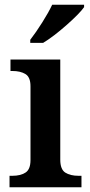

<svg xmlns="http://www.w3.org/2000/svg" viewBox="-20 -786 377 806"><path d="M20 -48H32Q66 -48 87 -61.5Q108 -75 108 -114V-424Q108 -462 87 -475Q66 -488 32 -488H24V-536H233V-116Q233 -75 254 -61.5Q275 -48 310 -48H322V0H20ZM107 -619Q131 -650 157.5 -692Q184 -734 199 -766H333V-756Q314 -729 259 -680.5Q204 -632 161 -606H107Z"/></svg>

Font: Noto Serif SemiBold
Style: Regular
Weight: 600
Designer: Monotype Design Team
Foundry: Monotype Imaging Inc.
Version: Version 1.001